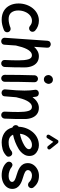

<svg xmlns="http://www.w3.org/2000/svg" viewBox="1032 -1926 949 3052"><g transform="rotate(90 1506.0 -399.5)"><path d="M471.7 -406.7C481.9 -418 486.3 -431.6 484.9 -447.3C483.4 -462.4 477.1 -475.1 465.8 -484.9C422.4 -523.4 368.7 -543.9 307.6 -543.9C146.5 -543.9 34.7 -390.6 34.7 -220.7C34.7 -169.4 44.4 -123.5 64.5 -83C104 -2 182.1 47.9 293 47.9C348.1 47.9 397 35.6 453.6 13.7C482.4 4.4 499 -25.9 490.7 -55.2C486.3 -69.8 477.5 -81.1 463.9 -88.4C450.2 -95.7 436 -96.7 421.4 -92.3C380.4 -75.2 329.1 -62.5 284.2 -62.5C236.3 -62.5 201.2 -76.7 179.2 -105.5C157.2 -133.8 146 -169.9 146 -214.4C146 -252.9 152.8 -289.1 167 -322.3C194.3 -388.7 245.6 -433.6 310.5 -433.6C340.8 -433.6 368.7 -422.9 393.6 -400.9C404.8 -391.1 418.5 -386.7 434.1 -388.2C449.2 -389.2 461.9 -395.5 471.7 -406.7Z M630.4 55.2C659.2 57.6 688 40.5 690.4 3.9L703.1 -179.7C704.1 -181.6 704.6 -183.6 705.1 -186C732.4 -306.2 776.4 -433.1 859.4 -433.1C890.1 -433.1 911.1 -414.1 922.4 -376C933.6 -337.4 939 -285.6 939 -220.7C939 -152.3 937 -82 933.1 0.5C931.6 29.3 952.1 54.7 987.8 54.7C1022.5 54.7 1043 27.8 1044.4 0.5C1050.3 -108.9 1050.8 -215.8 1050.8 -319.3C1050.8 -360.4 1044.4 -397.9 1031.2 -432.1C1005.4 -500 953.1 -543.5 873 -543.5C813 -543.5 763.2 -512.7 723.6 -467.3L737.8 -672.9C739.3 -690.9 734.9 -705.1 724.1 -715.3C712.9 -725.6 700.7 -731 687 -732.4C672.9 -733.4 660.2 -729.5 647.9 -721.2C635.7 -712.4 628.9 -698.7 627.4 -680.7L580.1 -3.9C577.6 31.7 603 52.7 630.4 55.2Z M1172.4 -694.8C1172.4 -669.9 1189 -623 1243.2 -623C1288.6 -623 1313 -668 1313 -698.2C1313 -723.1 1294.9 -766.6 1245.6 -766.6C1225.6 -766.6 1208 -759.3 1193.8 -744.6C1179.7 -729.5 1172.4 -712.9 1172.4 -694.8ZM1233.9 -529.3H1231.4C1203.6 -529.3 1177.7 -507.3 1176.3 -476.6C1171.4 -360.8 1168.9 -101.6 1168.9 0C1168.9 15.1 1174.3 27.8 1185.5 39.1C1196.3 49.8 1209 55.2 1224.1 55.2C1239.3 55.2 1252.4 49.8 1263.7 39.1C1274.4 27.8 1279.8 15.1 1279.8 0C1279.8 -101.1 1281.7 -360.4 1286.6 -471.7V-474.6C1286.6 -488.8 1281.7 -501 1272 -512.2C1261.7 -523.4 1249 -528.8 1233.9 -529.3Z M1400.4 -9.3C1397 26.4 1421.9 46.9 1448.7 49.3C1462.9 50.8 1476.6 47.4 1489.3 39.6C1502 31.7 1508.8 19 1510.3 1.5C1516.6 -70.8 1522 -131.3 1525.4 -184.6L1525.9 -186C1553.2 -306.2 1597.2 -433.1 1680.2 -433.1C1710.9 -433.1 1731.9 -414.1 1743.2 -376C1754.4 -337.4 1759.8 -285.6 1759.8 -220.7C1759.8 -152.3 1757.8 -82 1753.9 0.5C1752.4 29.3 1772.9 54.7 1808.6 54.7C1843.3 54.7 1863.8 27.8 1865.2 0.5C1871.1 -108.9 1871.6 -215.8 1871.6 -319.3C1871.6 -360.4 1865.2 -397.9 1852.1 -432.1C1826.2 -500 1773.9 -543.5 1693.8 -543.5C1623.5 -543.5 1567.4 -501 1523.9 -442.4C1522 -460.4 1519.5 -478.5 1516.6 -497.6C1513.2 -516.1 1504.9 -528.8 1490.7 -536.1C1476.6 -543 1461.9 -544.4 1447.8 -541C1422.9 -535.2 1401.4 -514.2 1407.2 -480.5C1415.5 -427.7 1419.4 -378.4 1419.4 -315.9C1419.4 -278.8 1418 -235.8 1415 -187C1411.6 -138.2 1406.7 -79.1 1400.4 -9.3Z M2451.2 -22.9C2462.4 -33.2 2468.8 -42.5 2469.2 -50.8C2469.7 -59.1 2469.7 -63.5 2469.7 -64.5C2469.7 -78.6 2464.8 -90.8 2455.1 -101.1C2444.8 -112.3 2436 -118.7 2427.7 -119.1C2419.4 -119.6 2415 -119.6 2413.6 -119.6C2399.4 -119.6 2387.2 -114.7 2377 -105C2345.2 -76.7 2300.8 -62.5 2242.7 -62.5C2182.1 -62.5 2141.6 -85.9 2120.6 -132.8C2199.7 -148.9 2275.4 -178.7 2348.1 -222.2C2360.4 -229.5 2375 -240.7 2392.6 -256.3C2409.7 -271.5 2425.3 -291 2438.5 -314C2451.7 -336.9 2458.5 -363.3 2458.5 -393.1C2458.5 -426.8 2449.7 -455.1 2432.1 -477.5C2396.5 -522 2339.4 -543.9 2288.1 -543.9C2199.7 -543.9 2127.4 -504.4 2076.7 -442.4C2025.4 -380.4 1996.6 -301.8 1994.6 -222.2C1977.5 -210.9 1968.8 -195.8 1968.8 -176.3V-171.9C1970.2 -148.9 1985.8 -130.4 2005.9 -123C2022 -64 2051.8 -21 2095.2 6.8C2138.7 34.2 2187.5 47.9 2242.7 47.9C2277.8 47.9 2313.5 43 2350.1 33.7C2386.7 24.4 2420.4 5.4 2451.2 -22.9ZM2285.2 -433.6C2322.8 -433.6 2351.1 -415 2351.1 -384.3C2351.1 -360.4 2329.6 -335.4 2287.1 -310.1C2232.9 -278.3 2171.9 -255.4 2106 -242.2C2108.9 -277.8 2119.1 -310.1 2136.2 -338.9C2170.4 -397 2224.6 -433.6 2285.2 -433.6ZM2133.8 -668.5C2138.7 -665.5 2144 -664.1 2149.4 -664.1C2153.8 -664.1 2167.5 -664.1 2175.8 -677.7L2233.9 -772.9L2301.3 -689C2311 -675.8 2323.2 -677.7 2325.7 -677.7C2332.5 -677.7 2338.4 -679.7 2343.8 -683.6C2356.9 -693.8 2355 -705.6 2355 -708C2355 -715.3 2352.5 -721.2 2348.1 -726.6L2254.4 -844.2C2250 -850.6 2242.2 -853.5 2231 -853.5H2221.2C2214.8 -853 2209.5 -849.1 2205.1 -841.3L2124 -710C2121.1 -705.1 2119.6 -699.7 2119.6 -694.3C2119.6 -689.9 2120.1 -676.8 2133.8 -668.5Z M2958 -390.1C2967.3 -401.4 2971.7 -415 2970.2 -430.2C2968.8 -445.3 2961.9 -457.5 2950.2 -467.3C2907.7 -517.6 2852.5 -544.9 2773.9 -544.9C2737.3 -544.9 2704.1 -537.1 2673.3 -521C2612.3 -489.3 2572.3 -433.1 2572.3 -368.7C2572.3 -308.1 2599.6 -269 2639.2 -242.2C2678.2 -215.3 2725.6 -200.2 2766.1 -188C2819.3 -172.4 2871.1 -155.8 2871.1 -117.2C2871.1 -101.1 2861.8 -87.9 2843.8 -77.6C2825.7 -67.4 2803.2 -62.5 2777.3 -62.5C2749.5 -62.5 2723.1 -66.9 2697.8 -76.2C2671.9 -85 2652.3 -95.7 2638.2 -108.9C2630.4 -114.3 2620.6 -119.1 2609.4 -122.6C2598.1 -126 2585.9 -123 2573.7 -114.7C2561.5 -106.4 2553.7 -95.2 2550.8 -80.1C2547.4 -64.9 2549.8 -50.8 2558.1 -38.1C2578.1 -11.2 2606.9 10.3 2644 25.4C2681.2 40.5 2721.2 47.9 2764.6 47.9C2805.7 47.9 2842.8 40.5 2875.5 26.4C2941.4 -2.9 2982.4 -55.7 2982.4 -119.6C2982.4 -234.9 2871.6 -271 2791.5 -294.4C2736.8 -311 2683.1 -328.6 2683.1 -368.7C2683.1 -386.7 2691.4 -401.9 2708 -414.6C2724.6 -427.2 2745.1 -433.6 2770 -433.6C2812.5 -433.6 2853.5 -415.5 2880.9 -382.8C2907.7 -364.7 2939 -367.2 2958 -390.1Z"/></g></svg>

Font: Mikhak SemiBold
Style: Regular
Weight: 600
Designer: Amin Abedi
Version: Version 3.2